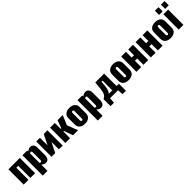

<svg xmlns="http://www.w3.org/2000/svg" viewBox="526 -2878 5139 5139"><g transform="rotate(-45 3095.0 -308.5)"><path d="M49.8 0V-578.1H481.4V0H302.2V-458.5H229V0Z M793.9 -100.6Q811 -100.1 821.5 -111.3Q832 -122.6 832 -139.6V-448.2Q832 -465.3 821.3 -477.1Q810.5 -488.8 793.9 -486.8Q781.2 -484.9 760.3 -470.2V-112.3Q780.3 -100.6 793.9 -100.6ZM581.1 190.4V-578.1H760.3V-537.1Q822.3 -588.9 884.8 -588.9Q887.7 -588.9 890.6 -588.9Q949.2 -586.4 980.2 -546.6Q1011.2 -506.8 1011.2 -432.1V-151.4Q1011.2 -74.7 978.3 -32Q945.3 10.7 890.1 10.7Q825.7 10.7 760.3 -43.9V190.4Z M1103 0V-578.1H1243.7V-291.5L1388.2 -578.1H1526.9V0H1383.3V-280.8L1243.2 0Z M1626.5 0V-578.1H1805.7V-355H1828.1L1909.7 -578.1H2105L1991.2 -307.1L2107.9 0H1917.5L1828.1 -252.4H1805.7V0Z M2364.3 10.7Q2269 10.7 2211.2 -35.6Q2153.3 -82 2153.3 -171.9V-406.2Q2153.3 -496.1 2211.2 -542.5Q2269 -588.9 2364.3 -588.9Q2460 -588.9 2518.8 -542.5Q2577.6 -496.1 2577.6 -406.2V-171.9Q2577.6 -126 2561.5 -90.8Q2545.4 -55.7 2516.4 -33.7Q2487.3 -11.7 2449 -0.5Q2410.6 10.7 2364.3 10.7ZM2364.7 -106.4Q2383.3 -106.4 2392.3 -118.9Q2401.4 -131.3 2401.4 -159.2V-418.9Q2401.4 -446.8 2392.3 -459.2Q2383.3 -471.7 2364.7 -471.7Q2329.6 -471.7 2329.6 -418.9V-159.2Q2329.6 -106.4 2364.7 -106.4Z M2878.4 -100.6Q2895.5 -100.1 2906 -111.3Q2916.5 -122.6 2916.5 -139.6V-448.2Q2916.5 -465.3 2905.8 -477.1Q2895 -488.8 2878.4 -486.8Q2865.7 -484.9 2844.7 -470.2V-112.3Q2864.7 -100.6 2878.4 -100.6ZM2665.5 190.4V-578.1H2844.7V-537.1Q2906.7 -588.9 2969.2 -588.9Q2972.2 -588.9 2975.1 -588.9Q3033.7 -586.4 3064.7 -546.6Q3095.7 -506.8 3095.7 -432.1V-151.4Q3095.7 -74.7 3062.7 -32Q3029.8 10.7 2974.6 10.7Q2910.2 10.7 2844.7 -43.9V190.4Z M3376 -107.4H3510.7V-474.6H3469.2L3454.6 -314.5Q3442.4 -167.5 3376 -107.4ZM3178.7 159.7V-106.9Q3243.7 -132.8 3275.6 -193.6Q3307.6 -254.4 3316.9 -356.9L3337.9 -578.1H3672.9V-107.4H3760.3V159.7H3632.3L3621.1 0H3318.4L3308.6 159.7Z M4017.6 10.7Q3922.4 10.7 3864.5 -35.6Q3806.6 -82 3806.6 -171.9V-406.2Q3806.6 -496.1 3864.5 -542.5Q3922.4 -588.9 4017.6 -588.9Q4113.3 -588.9 4172.1 -542.5Q4231 -496.1 4231 -406.2V-171.9Q4231 -126 4214.8 -90.8Q4198.7 -55.7 4169.7 -33.7Q4140.6 -11.7 4102.3 -0.5Q4064 10.7 4017.6 10.7ZM4018.1 -106.4Q4036.6 -106.4 4045.7 -118.9Q4054.7 -131.3 4054.7 -159.2V-418.9Q4054.7 -446.8 4045.7 -459.2Q4036.6 -471.7 4018.1 -471.7Q3982.9 -471.7 3982.9 -418.9V-159.2Q3982.9 -106.4 4018.1 -106.4Z M4318.8 0V-578.1H4498V-359.9H4584.5V-578.1H4763.7V0H4584.5V-238.3H4498V0Z M4863.3 0V-578.1H5042.5V-359.9H5128.9V-578.1H5308.1V0H5128.9V-238.3H5042.5V0Z M5606.9 10.7Q5511.7 10.7 5453.9 -35.6Q5396 -82 5396 -171.9V-406.2Q5396 -496.1 5453.9 -542.5Q5511.7 -588.9 5606.9 -588.9Q5702.6 -588.9 5761.5 -542.5Q5820.3 -496.1 5820.3 -406.2V-171.9Q5820.3 -126 5804.2 -90.8Q5788.1 -55.7 5759 -33.7Q5730 -11.7 5691.7 -0.5Q5653.3 10.7 5606.9 10.7ZM5607.4 -106.4Q5626 -106.4 5635 -118.9Q5644 -131.3 5644 -159.2V-418.9Q5644 -446.8 5635 -459.2Q5626 -471.7 5607.4 -471.7Q5572.3 -471.7 5572.3 -418.9V-159.2Q5572.3 -106.4 5607.4 -106.4Z M6053.2 -648.4V-806.6H6189.9V-648.4ZM5823.7 -648.4V-806.6H5960V-648.4ZM5917 0V-578.1H6096.2V0Z"/></g></svg>

Font: Oswald
Style: Heavy
Weight: 800
Designer: Vernon Adams
Foundry: Vernon Adams
Version: 3.0; ttfautohint (v0.95) -l 8 -r 50 -G 200 -x 0 -w "G" -W -c